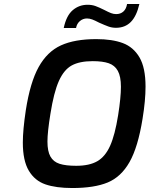

<svg xmlns="http://www.w3.org/2000/svg" viewBox="-20 -941 753 967"><path d="M95 -223Q95 -286 110 -386Q132 -527 175 -604Q218 -681 287 -712.5Q356 -744 465 -744Q545 -744 598.5 -724Q652 -704 682.5 -652Q713 -600 713 -505Q713 -435 698 -343Q675 -200 632.5 -125Q590 -50 522.5 -22Q455 6 344 6Q262 6 208.5 -12.5Q155 -31 125 -81.5Q95 -132 95 -223ZM575 -361Q589 -450 589 -504Q589 -556 573.5 -584Q558 -612 527.5 -622.5Q497 -633 447 -633Q381 -633 341.5 -611.5Q302 -590 276.5 -533Q251 -476 234 -368Q219 -276 219 -228Q219 -179 234 -152.5Q249 -126 280 -116Q311 -106 364 -106Q430 -106 470 -129Q510 -152 534.5 -206.5Q559 -261 575 -361ZM421 -917Q443 -917 461 -910.5Q479 -904 505 -891Q526 -880 539 -875Q552 -870 565 -870Q587 -870 601.5 -883Q616 -896 620 -921H682Q668 -860 639 -830.5Q610 -801 564 -801Q544 -801 526 -807.5Q508 -814 479 -827Q458 -838 444.5 -843Q431 -848 418 -848Q398 -848 382.5 -835Q367 -822 363 -800H301Q314 -862 346 -889.5Q378 -917 421 -917Z"/></svg>

Font: Exo SemiBold
Style: Italic
Weight: 600
Italic angle: -9°
Designer: Natanael Gama
Foundry: Natanael Gama
Version: Version 1.500; ttfautohint (v1.6)